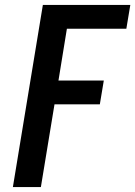

<svg xmlns="http://www.w3.org/2000/svg" viewBox="-20 -755 546 775"><path d="M32 0 153 -735H506L490 -639H250L216 -430H399L383 -334H200L145 0Z"/></svg>

Font: Iosevka SS18
Style: Bold Italic
Weight: 700
Italic angle: -9°
Monospace: yes
Designer: Belleve Invis
Foundry: Belleve Invis
Version: Version 25.1.1; ttfautohint (v1.8.4)